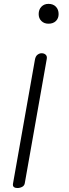

<svg xmlns="http://www.w3.org/2000/svg" viewBox="-20 -948 346 968"><path d="M67.5 0Q56.5 0 50 -5Q43.5 -10 45.5 -22L156 -646.5Q159 -665 170 -672.8Q181 -680.5 192 -679.5Q203.5 -679 211 -671.5Q218.5 -664 215.5 -649.5L105 -24.5Q103 -12 91.8 -6Q80.5 0 67.5 0ZM175 -877Q175 -900 188.8 -914.2Q202.5 -928.5 224.5 -928.5Q248 -928.5 261.8 -914.2Q275.5 -900 275.5 -877Q275.5 -855.5 261.8 -842Q248 -828.5 224.5 -828.5Q202.5 -828.5 188.8 -842Q175 -855.5 175 -877Z"/></svg>

Font: Edu VIC WA NT Hand
Style: Regular
Weight: 400
Designer: Tina and Corey Anderson, Eben Sorkin, Mirko Velimirovic
Foundry: Google for Education
Version: Version 1.000